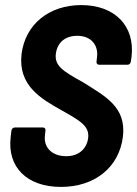

<svg xmlns="http://www.w3.org/2000/svg" viewBox="-20 -728 540 756"><path d="M220 8C352 8 449 -68 464 -190C478 -307 394 -349 307 -404C225 -449 194 -470 200 -517C206 -561 237 -587 284 -587C340 -587 368 -549 362 -503L360 -485C359 -478 364 -473 370 -473H482C489 -473 494 -478 495 -485L498 -505C512 -626 432 -708 300 -708C175 -708 80 -634 65 -516C50 -391 142 -339 222 -294C297 -252 333 -231 327 -184C322 -145 293 -113 241 -113C183 -113 151 -149 157 -195L159 -214C160 -221 156 -226 149 -226H38C32 -226 26 -221 25 -214L22 -188C8 -71 85 8 220 8Z"/></svg>

Font: Barlow Semi Condensed
Style: Bold Italic
Weight: 700
Width: 4
Italic angle: -7°
Designer: Jeremy Tribby
Foundry: Tribby Type
Version: Version 1.422;hotconv 1.0.109;makeotfexe 2.5.65596